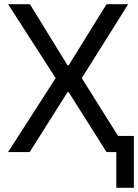

<svg xmlns="http://www.w3.org/2000/svg" viewBox="-20 -727 660 918"><path d="M302.7 -415H308.6L489.3 -707H592.8L371.1 -353.5L592.8 0H489.3L308.6 -286.1H302.7L122.1 0H18.6L246.1 -353.5L18.6 -707H123ZM620.1 170.9H536.1V-77.1H620.1Z"/></svg>

Font: Pretendard GOV Variable
Style: Regular
Weight: 400
Designer: Base glyphs from Inter by Rasmus Andersson; Hangul glyphs from Noto Sans CJK(Source Han Sans) by Jang Soo-young and Kang
Foundry: Kil Hyung-jin
Version: Version 1.307;Glyphs 3.2 (3192)